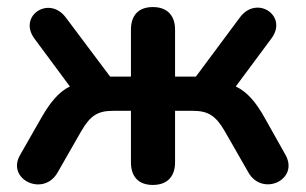

<svg xmlns="http://www.w3.org/2000/svg" viewBox="-20 -516 866 544"><path d="M413 8C453 8 476 -15 476 -56V-202H526C569 -202 591 -189 617 -144L684 -27C724 42 828 -7 789 -77L730 -182C705 -227 680 -256 648 -271L749 -407C797 -471 708 -531 660 -467L535 -299H476V-432C476 -473 453 -496 413 -496C373 -496 351 -473 351 -432V-299H292L166 -467C118 -530 30 -470 78 -406L178 -271C147 -256 122 -226 97 -182L37 -77C-3 -8 103 43 143 -27L210 -144C236 -189 257 -202 301 -202H351V-56C351 -15 373 8 413 8Z"/></svg>

Font: Nunito
Style: Bold
Weight: 700
Designer: Vernon Adams
Foundry: Vernon Adams
Version: Version 3.602